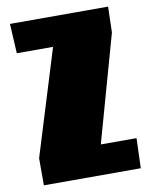

<svg xmlns="http://www.w3.org/2000/svg" viewBox="-87 -843 714 907"><g transform="rotate(-10 270.5 -389.5)"><path d="M494.6 -778.8 491.2 -655.3 347.7 -143.6H519L514.2 0H49.3V-129.9L205.6 -636.7H31.7L23.9 -778.8Z"/></g></svg>

Font: Coda ExtraBold
Style: Regular
Weight: 800
Version: Version 2.001; ttfautohint (v0.8) -r 50 -G 200 -x